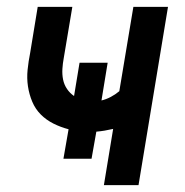

<svg xmlns="http://www.w3.org/2000/svg" viewBox="-20 -540 540 560"><path d="M283 0 310 -164Q297 -161 285 -159Q273 -157 261 -156L247 -77H165L180 -163Q157 -169 136 -179.5Q115 -190 99 -206Q83 -222 74 -243.5Q65 -265 61.5 -288.5Q58 -312 60.5 -336.5Q63 -361 68 -386L90 -520H191L166 -371Q163 -355 162 -339Q161 -323 164 -308Q167 -293 175.5 -280.5Q184 -268 196 -260L212 -357H294L276 -247Q289 -250 302.5 -257Q316 -264 328 -274L369 -520H470L384 0Z"/></svg>

Font: Iosevka Term Curly SmBd Obl
Style: Regular
Weight: 600
Italic angle: -9°
Designer: Belleve Invis
Foundry: Belleve Invis
Version: Version 32.3.0